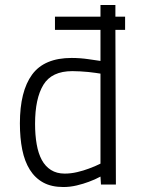

<svg xmlns="http://www.w3.org/2000/svg" viewBox="-20 -742 580 772"><path d="M201 -675H384V-722H444V-675H483V-622H444L446 0H386L384 -32Q362 -20 337 -11Q316 -3 289 3.5Q262 10 235 10Q187 10 154 -8Q121 -26 100 -59.5Q79 -93 69.5 -140Q60 -187 60 -246Q60 -375 109 -442Q158 -509 268 -509Q302 -509 336 -504Q370 -499 384 -497V-622H201ZM240 -44Q265 -44 290.5 -50Q316 -56 337 -64Q362 -73 384 -84V-446Q377 -447 364 -449Q351 -451 335.5 -452.5Q320 -454 303 -455Q286 -456 271 -456Q188 -456 154.5 -401Q121 -346 121 -244Q121 -199 127.5 -162Q134 -125 148 -99Q162 -73 185 -58.5Q208 -44 240 -44Z"/></svg>

Font: Panefresco 250wt
Style: Regular
Weight: 300
Version: Version 1.000